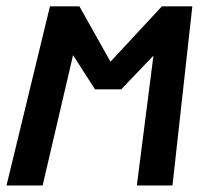

<svg xmlns="http://www.w3.org/2000/svg" viewBox="-23 -570 643 590"><path d="M201.5 -400.5 108 0H-3L130.5 -550.5H221L316.5 -380.5L474.5 -550.5H568L507 0H397.5L448.5 -399L349.5 -295.5H269Z"/></svg>

Font: JuliaMono ExtraBoldItalic
Style: Regular
Weight: 800
Italic angle: -9°
Monospace: yes
Designer: cormullion
Foundry: corm
Version: Version 0.049; ttfautohint (v1.8.4)